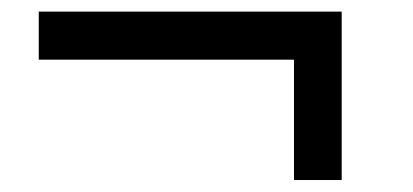

<svg xmlns="http://www.w3.org/2000/svg" viewBox="-20 -379 697 324"><path d="M476.1 -75.2H556.6V-359.4H45.4V-278.3H476.1Z"/></svg>

Font: Now ExtraBold
Style: Regular
Weight: 800
Designer: Alfredo Marco Pradil
Foundry: Alfredo Marco Pradil
Version: Version 1.200;hotconv 1.0.109;makeotfexe 2.5.65596